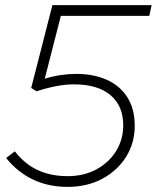

<svg xmlns="http://www.w3.org/2000/svg" viewBox="-20 -720 613 751"><path d="M244 11Q169 11 108.5 -18Q48 -47 4 -102L38 -128Q76 -79 127 -55Q178 -31 245 -31Q308 -31 357 -57.5Q406 -84 434 -129Q462 -174 462 -230Q462 -306 412 -348Q362 -390 270 -390Q236 -390 199.5 -383Q163 -376 123 -363L102 -376L185 -700H573L564 -658H218L155 -412Q187 -422 218 -426.5Q249 -431 278 -431Q345 -431 396.5 -408.5Q448 -386 477.5 -340.5Q507 -295 507 -227Q507 -162 474 -108Q441 -54 381.5 -21.5Q322 11 244 11Z"/></svg>

Font: Red Hat Display VF
Style: Italic
Weight: 300
Italic angle: -12°
Designer: Pentagram, MCKL
Foundry: Pentagram, MCKL
Version: Version 1.023